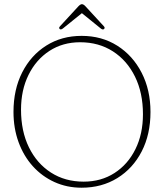

<svg xmlns="http://www.w3.org/2000/svg" viewBox="-20 -883 784 918"><path d="M370.5 -711.5Q466.5 -711.5 540.8 -664.5Q615 -617.5 657.2 -535.2Q699.5 -453 699.5 -347.5Q699.5 -240.5 657.5 -159Q615.5 -77.5 541 -31.5Q466.5 14.5 370 14.5Q300 14.5 240.5 -12.5Q181 -39.5 137 -88.2Q93 -137 68.8 -203.2Q44.5 -269.5 44.5 -348Q44.5 -455 86.2 -537Q128 -619 201.5 -665.2Q275 -711.5 370.5 -711.5ZM663.5 -337Q663.5 -439 625.5 -516.5Q587.5 -594 519.8 -637.5Q452 -681 363 -681Q280 -681 216.2 -639.5Q152.5 -598 116.5 -525.2Q80.5 -452.5 80.5 -358.5Q80.5 -256 118.2 -178.8Q156 -101.5 223.5 -58Q291 -14.5 380 -14.5Q463.5 -14.5 527.5 -55.8Q591.5 -97 627.5 -169.8Q663.5 -242.5 663.5 -337ZM476.5 -743.5Q470.5 -739.5 461 -747.5L371.5 -820L281.5 -747.5Q272 -740 266.5 -743.5Q259 -749 267 -757.5L354.5 -852.5Q364.5 -863 371.5 -863Q379.5 -863 389 -852.5L476.5 -757.5Q484 -749.5 476.5 -743.5Z"/></svg>

Font: Fraunces 72pt SuperSoft Thin
Style: Regular
Weight: 100
Version: Version 1.000;[b76b70a41]